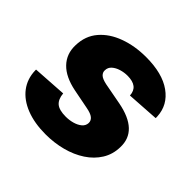

<svg xmlns="http://www.w3.org/2000/svg" viewBox="-143 -693 851 851"><g transform="rotate(45 282.5 -268.0)"><path d="M245.1 10.7Q174.8 10.7 122.8 -9.8Q70.8 -30.3 42.2 -67.9Q13.7 -105.5 12.2 -156.7Q12.2 -158.2 12.2 -159.7Q12.2 -161.1 12.2 -162.6L171.9 -172.9Q174.8 -139.2 193.1 -123.5Q211.4 -107.9 252.9 -107.9Q275.4 -107.9 295.9 -113.8Q316.4 -119.6 330.1 -131.1Q343.8 -142.6 344.7 -159.7Q345.2 -175.3 332.8 -185.5Q320.3 -195.8 291 -201.2L199.2 -219.2Q128.4 -233.4 93 -270.5Q57.6 -307.6 59.6 -362.8Q61 -422.4 96.2 -463.4Q131.3 -504.4 189.7 -525.6Q248 -546.9 317.9 -546.9Q420.4 -546.9 478 -505.6Q535.6 -464.4 539.1 -396Q539.1 -393.6 539.3 -390.9Q539.6 -388.2 539.1 -385.3L387.7 -375.5Q386.2 -403.3 368.9 -416.7Q351.6 -430.2 317.9 -430.2Q297.4 -430.2 277.3 -424.1Q257.3 -418 243.9 -406.2Q230.5 -394.5 230 -376.5Q229 -362.8 239.5 -352.5Q250 -342.3 277.8 -336.4L378.9 -317.4Q450.7 -303.7 486.1 -270.3Q521.5 -236.8 519.5 -183.1Q518.6 -137.7 496.1 -101.6Q473.6 -65.4 435.3 -40.3Q397 -15.1 347.9 -2.2Q298.8 10.7 245.1 10.7Z"/></g></svg>

Font: Inter 18pt ExtraBold
Style: Italic
Weight: 800
Italic angle: -9.3988°
Designer: Rasmus Andersson
Foundry: rsms
Version: Version 4.001;git-66647c0bb